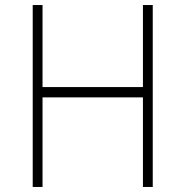

<svg xmlns="http://www.w3.org/2000/svg" viewBox="-20 -743 732 763"><path d="M548 -356V0H587V-723H548V-397H149V-723H110V0H149V-356Z"/></svg>

Font: United Sans Thin
Style: Regular
Weight: 100
Designer: Pablo Impallari, Rodrigo Fuenzalida (Modified by Dan O. Williams)
Version: Version 1.000;PS 001.000;hotconv 1.0.88;makeotf.lib2.5.64775